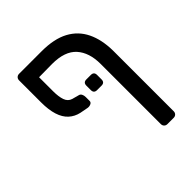

<svg xmlns="http://www.w3.org/2000/svg" viewBox="-191 -699 950 950"><g transform="rotate(-45 284.5 -223.5)"><path d="M309 -241Q287 -241 287 -263V-294Q287 -316 309 -316H340Q362 -316 362 -294V-263Q362 -241 340 -241ZM151 -489V-391Q151 -353 159.5 -328.5Q168 -304 191 -297L228 -287Q236 -285 240.5 -276.5Q245 -268 245 -256V-229Q245 -219 234.5 -214.5Q224 -210 213 -212L171 -220Q139 -227 116 -248Q93 -269 81.5 -305.5Q70 -342 70 -394V-548Q70 -558 76.5 -564.5Q83 -571 93 -571H251Q338 -571 393 -541.5Q448 -512 475 -456.5Q502 -401 503 -323V101Q503 111 496.5 117.5Q490 124 480 124H436Q426 124 419.5 117.5Q413 111 413 101V-320Q413 -400 372.5 -445Q332 -490 243 -490Z"/></g></svg>

Font: DVN-Rubik
Style: Regular
Weight: 400
Designer: Hubert and Fischer
Foundry: Hubert & Fischer
Version: Version 2.102